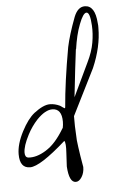

<svg xmlns="http://www.w3.org/2000/svg" viewBox="-52 -671 486 798"><g transform="rotate(-5 190.5 -272.0)"><path d="M232 90Q204 90 200 23L203 -33Q206 -75 199 -84Q90 13 48 13Q5 13 5 -45Q5 -87 32 -139Q58 -189 86 -211Q125 -241 152 -241Q173 -241 194 -231Q196 -230 198.5 -228Q201 -226 204 -224Q211 -219 212 -219Q215 -219 215 -225Q219 -275 227.5 -336.5Q236 -398 249 -471Q254 -495 263.5 -526Q273 -557 287 -594Q303 -634 332 -634Q375 -634 380 -560Q381 -555 381 -549.5Q381 -544 381 -539Q381 -461 344 -375L248 -183Q247 -149 251 -82Q252 -72 254.5 -53.5Q257 -35 260 -16Q263 3 265.5 16.5Q268 30 268 31Q268 55 257 72.5Q246 90 232 90ZM257 -261 324 -402Q344 -443 350.5 -480.5Q357 -518 355 -552Q352 -607 337 -607Q323 -607 306 -562Q297 -539 291 -513.5Q285 -488 281 -460L280 -459Q276 -427 270 -377.5Q264 -328 257 -261ZM44 -28Q78 -25 117 -49Q140 -63 159.5 -85.5Q179 -108 196 -137H197Q200 -151 200 -164Q200 -219 160 -219Q131 -219 96 -183Q71 -156 54 -123Q30 -77 30 -49Q30 -30 44 -28Z"/></g></svg>

Font: Square Peg
Style: Regular
Weight: 400
Designer: Robert E. Leuschke
Foundry: Robert E. Leuschke
Version: Version 1.010; ttfautohint (v1.8.4.7-5d5b)